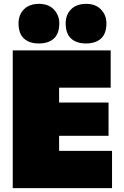

<svg xmlns="http://www.w3.org/2000/svg" viewBox="-20 -974 640 994"><path d="M46 0Q46 -55.5 46 -108.2Q46 -161 46 -229V-474Q46 -545.5 46 -600.5Q46 -655.5 46 -713H553V-520Q511 -520 463.2 -520Q415.5 -520 351 -520H194L286 -673Q286 -615.5 286 -560.5Q286 -505.5 286 -434V-269Q286 -201 286 -148.2Q286 -95.5 286 -40L210 -193H367Q420.5 -193 468.2 -193Q516 -193 560 -193V0ZM229 -271V-443H351Q412.5 -443 456.8 -443Q501 -443 542 -443V-271Q498.5 -271 454.5 -271Q410.5 -271 351 -271ZM425 -749Q375.5 -749 347.8 -774.8Q320 -800.5 320 -853Q320 -897.5 348 -925.8Q376 -954 426 -954Q475.5 -954 503.2 -924.5Q531 -895 531 -853Q531 -800.5 503.2 -774.8Q475.5 -749 425 -749ZM181 -749Q131.5 -749 103.8 -774.8Q76 -800.5 76 -853Q76 -897.5 104 -925.8Q132 -954 182 -954Q231.5 -954 259.2 -924.5Q287 -895 287 -853Q287 -800.5 259.2 -774.8Q231.5 -749 181 -749Z"/></svg>

Font: Commissioner Thin Black
Style: Regular
Weight: 900
Version: Version 1.000